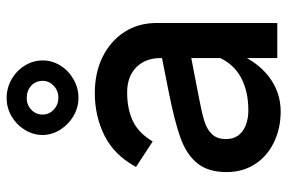

<svg xmlns="http://www.w3.org/2000/svg" viewBox="-160 -674 845 564"><g transform="rotate(-90 262.0 -392.5)"><path d="M272 -441Q224 -441 188.5 -424.5Q153 -408 128 -366L53 -415Q88 -479 145 -507.5Q202 -536 270 -536Q330 -536 376.5 -513Q423 -490 449.5 -449Q476 -408 476 -354V0H373V-342Q373 -387 346 -414Q319 -441 272 -441ZM38 -149Q38 -203 64 -235Q90 -267 139 -284.5Q188 -302 274 -319L420 -348L411 -260L261 -231Q213 -222 188.5 -214.5Q164 -207 149.5 -192Q135 -177 135 -151Q135 -119 158.5 -102Q182 -85 220 -85Q275 -85 315.5 -106.5Q356 -128 376 -174L392 -130Q366 -62 320 -26Q274 10 216 10Q166 10 125 -10Q84 -30 61 -66Q38 -102 38 -149ZM147 -689.5Q147 -717 162 -741.5Q177 -766 201.8 -780.5Q226.5 -795 256 -795Q285 -795 310.5 -780.5Q336 -766 351 -741.5Q366 -717 366 -688.6Q366 -661.5 351 -637.2Q336 -613 310.5 -598.5Q285 -584 256.5 -584Q228 -584 203 -598.5Q178 -613 162.5 -637.5Q147 -662 147 -689.5ZM306 -688.6Q306 -710 291.5 -723Q277 -736 256 -736Q235 -736 221 -722.5Q207 -709 207 -689Q207 -670 221.6 -656.5Q236.1 -643 256.2 -643Q277 -643 291.5 -656.7Q306 -670.5 306 -688.6Z"/></g></svg>

Font: Easer Grotesk Variable
Style: Regular
Weight: 400
Designer: Boardeaser, Bonnie Shaver-Troup, Thomas Jockin
Foundry: Lexend
Version: Version 1.001;Glyphs 3.1.2 (3151)